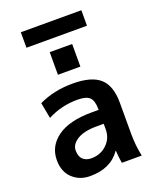

<svg xmlns="http://www.w3.org/2000/svg" viewBox="-166 -1009 907 1115"><g transform="rotate(-20 287.5 -451.5)"><path d="M43.9 -142.6Q43.9 -229.5 117.2 -282.2Q190.4 -335 329.1 -335H372.1V-337.9Q372.1 -391.6 351.1 -412.1Q330.1 -432.6 276.4 -432.6Q175.8 -432.6 90.8 -387.7L72.3 -485.4Q165 -530.3 281.7 -530.3Q398.4 -530.3 450.2 -483.4Q502 -436.5 502 -333V-139.6Q502 -68.4 516.6 0H393.6Q387.7 -34.2 384.8 -77.1H382.8Q323.2 9.8 195.3 9.8Q130.9 9.8 87.4 -30.8Q43.9 -71.3 43.9 -142.6ZM101.6 -817.4V-913.1H475.6V-817.4ZM237.3 -85Q293.9 -85 333 -122.1Q372.1 -159.2 372.1 -214.8V-249H329.1Q250 -249 208 -222.7Q166 -196.3 166 -158.7Q166 -121.1 185.5 -103Q205.1 -85 237.3 -85ZM219.7 -607.4V-747.1H358.4V-607.4Z"/></g></svg>

Font: GenEi M Gothic v2 Bold
Style: Regular
Weight: 700
Version: Version 2.0